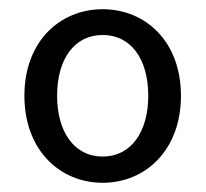

<svg xmlns="http://www.w3.org/2000/svg" viewBox="-20 -829 447 417"><path d="M203 -432C295 -432 373 -502 373 -621C373 -740 295 -809 203 -809C111 -809 33 -740 33 -621C33 -502 111 -432 203 -432ZM203 -489C141 -489 104 -543 104 -621C104 -700 141 -753 203 -753C265 -753 302 -700 302 -621C302 -543 265 -489 203 -489Z"/></svg>

Font: Noto Sans Mono CJK SC Regular
Style: Regular
Weight: 400
Designer: Ryoko NISHIZUKA (kana & ideographs); Paul D. Hunt (Latin, Greek & Cyrillic); Wenlong ZHANG (bopomofo); Sandoll Communica
Foundry: Adobe Systems Incorporated
Version: Version 1.005;PS 1.005;hotconv 1.0.96;makeotf.lib2.5.65012